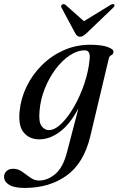

<svg xmlns="http://www.w3.org/2000/svg" viewBox="-74 -677 584 946"><path d="M371 -6Q339.5 126.5 254.5 187.8Q169.5 249 47 249Q-4 249 -29 233.5Q-54 218 -54 194Q-54 177.5 -42 166Q-30 154.5 -8.5 154.5Q14.5 154.5 35 169Q55.5 183.5 75.5 198Q95.5 212.5 118 212.5Q161 212.5 199.5 179.5Q238 146.5 257.5 67.5L312.5 -143.5Q272.5 -67 222.5 -28.8Q172.5 9.5 119 9.5Q72 9.5 43.8 -23Q15.5 -55.5 22.5 -128Q28.5 -192 57.2 -251Q86 -310 133 -356.5Q180 -403 240.8 -429.8Q301.5 -456.5 370.5 -456.5Q424.5 -456.5 455.2 -445.8Q486 -435 485 -421.5Q484 -409.5 474.5 -405.2Q465 -401 462 -388.5ZM121 -133Q115.5 -76 130.8 -56Q146 -36 166.5 -36Q196 -36 228.8 -68Q261.5 -100 291 -151.5Q320.5 -203 341 -263.2Q361.5 -323.5 367 -380.5Q374 -429 344 -429Q307 -429 269.5 -404Q232 -379 200.2 -336.8Q168.5 -294.5 147.2 -241.8Q126 -189 121 -133ZM351.5 -512.5Q342.5 -504.5 335.2 -500.2Q328 -496 320 -496Q306 -496 297 -512.5L229.5 -638.5Q223.5 -648.5 232 -654.5Q241 -660 249.5 -652.5L339.5 -572.5L470 -652.5Q483.5 -660 488.5 -654.5Q494 -649 483 -638.5Z"/></svg>

Font: Fraunces 72pt S000
Style: Italic
Weight: 400
Italic angle: -16°
Version: Version 1.000; ttfautohint (v1.8.3)